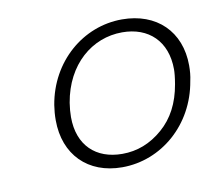

<svg xmlns="http://www.w3.org/2000/svg" viewBox="-52 -767 535 481"><g transform="rotate(-10 216.0 -526.5)"><path d="M79 -489C79 -401 136 -344 223 -344C323 -344 410 -419 428 -527C431 -540 432 -553 432 -566C432 -653 374 -709 286 -709C187 -709 100 -635 82 -527C80 -514 79 -502 79 -489ZM118 -490C118 -501 119 -513 121 -526C137 -621 204 -677 281 -677C348 -677 393 -635 393 -563C393 -556 392 -543 389 -526C381 -479 362 -443 332 -417C301 -390 267 -377 229 -377C162 -377 118 -418 118 -490Z"/></g></svg>

Font: Momo Neue ExtLt
Style: Italic
Weight: 200
Italic angle: -10°
Designer: Ninad Kale (Devanagari), Jonny Pinhorn (Latin)
Foundry: Indian Type Foundry
Version: 4.004